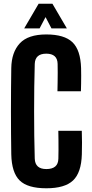

<svg xmlns="http://www.w3.org/2000/svg" viewBox="-20 -992 488 1021"><path d="M226.4 9.2Q126.7 9.2 84.4 -32.5Q42.1 -74.2 40 -170.8Q39.2 -221.1 38.7 -279.8Q38.2 -338.5 38.2 -400.1Q38.2 -461.6 38.7 -520.5Q39.2 -579.5 40 -630.4Q41.4 -714 85.2 -761.4Q129.1 -808.8 226.2 -808.8Q322.2 -808.8 365.3 -767.4Q408.4 -725.9 411.2 -629.6Q411.7 -612.4 411.7 -590.2Q411.7 -568 411.3 -546Q410.8 -523.9 410.3 -506.6H285.5Q286 -527.3 286.4 -553.3Q286.9 -579.3 286.9 -605.5Q286.9 -631.6 286.4 -652.2Q285.9 -679.6 270.6 -693.1Q255.4 -706.6 226.2 -706.6Q196.5 -706.6 181.2 -693.1Q165.8 -679.6 164.8 -652.2Q162.9 -593.1 162.2 -529.2Q161.4 -465.3 161.4 -399.9Q161.4 -334.6 162.2 -270.8Q162.9 -207 164.8 -148.3Q165.8 -120.7 181.2 -106.8Q196.6 -93 226.4 -93Q257.9 -93 273.9 -106.8Q289.9 -120.7 290.4 -148.3Q290.9 -169.1 291.1 -195.8Q291.2 -222.5 290.9 -249.1Q290.6 -275.8 290.1 -296.5H414.9Q416.1 -267 416.1 -233.7Q416.2 -200.4 415.2 -170.8Q412.4 -74.2 368.6 -32.5Q324.8 9.2 226.4 9.2ZM108.6 -840.9 185.4 -972.1H258.8L335.6 -840.9H253.7L222.2 -901.1L190.5 -840.9Z"/></svg>

Font: Big Shoulders Display SC Thin
Style: Regular
Weight: 100
Designer: Patric King
Foundry: XO Type Co
Version: Version 2.002